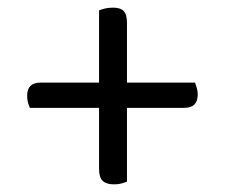

<svg xmlns="http://www.w3.org/2000/svg" viewBox="-20 -548 588 502"><path d="M312 -332H490Q492 -326 494.5 -318Q497 -310 497 -301Q497 -266 462 -266H312V-73Q304 -70 296.5 -68Q289 -66 278 -66Q258 -66 248.5 -75Q239 -84 239 -106V-266H58Q55 -273 53 -280.5Q51 -288 51 -298Q51 -332 86 -332H239V-521Q247 -524 255.5 -526Q264 -528 276 -528Q295 -528 303.5 -519Q312 -510 312 -488Z"/></svg>

Font: Baloo Thambi 2
Style: Regular
Weight: 400
Designer: Aadarsh Rajan and Ek Type
Foundry: Ek Type
Version: Version 1.640;hotconv 1.0.111;makeotfexe 2.5.65597; ttfautoh